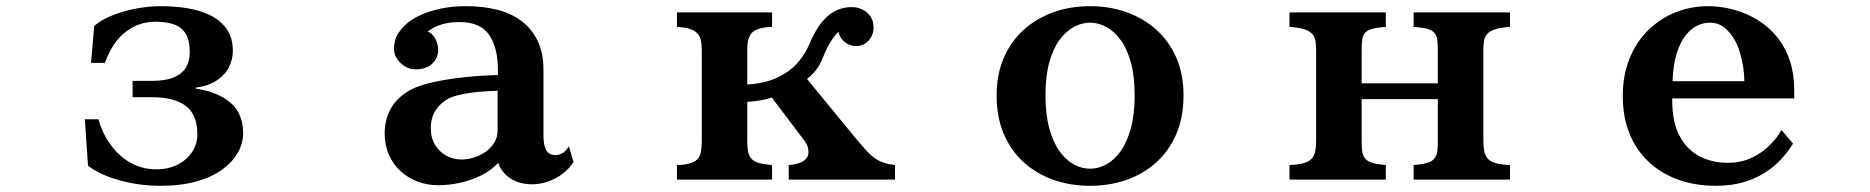

<svg xmlns="http://www.w3.org/2000/svg" viewBox="-20 -580 6040 620"><path d="M502 -560.1Q545.4 -560.1 586.4 -553.2Q627.4 -546.4 660.2 -530Q692.9 -513.7 712.4 -485.6Q731.9 -457.5 731.9 -415Q731.9 -389.2 719.7 -364Q707.5 -338.9 680.9 -320.8Q654.3 -302.7 611.8 -296.9V-293.9Q684.1 -283.2 724.6 -248Q765.1 -212.9 765.1 -149.9Q765.1 -117.7 748.3 -87.4Q731.4 -57.1 698 -32.7Q664.6 -8.3 614.3 5.9Q564 20 497.1 20Q450.7 20 406.5 11.7Q362.3 3.4 325.4 -11.2Q288.6 -25.9 264.2 -44.9L253.9 -194.8H297.9Q306.2 -163.6 322.8 -134.5Q339.4 -105.5 363.3 -82.5Q387.2 -59.6 417.7 -46.4Q448.2 -33.2 483.9 -33.2Q523.9 -33.2 554 -48.6Q584 -64 600.6 -89.6Q617.2 -115.2 617.2 -146Q617.2 -210.4 579.6 -238.3Q542 -266.1 470.2 -266.1H408.2V-318.8H469.2Q515.6 -318.8 542.7 -330.8Q569.8 -342.8 581.3 -363.5Q592.8 -384.3 592.8 -410.2Q592.8 -450.2 579.3 -471.7Q565.9 -493.2 541 -501.5Q516.1 -509.8 481 -509.8Q428.7 -509.8 386.2 -477.5Q343.8 -445.3 318.8 -377H273.9L284.2 -496.1Q304.2 -514.2 338.6 -528.6Q373 -543 415.5 -551.5Q458 -560.1 502 -560.1Z M1484.9 -560.1Q1540.5 -560.1 1586.4 -548.3Q1632.3 -536.6 1665 -511.2Q1698.2 -485.8 1716.6 -447Q1734.9 -408.2 1734.9 -356V-147Q1734.9 -119.1 1739.7 -104.5Q1744.6 -89.8 1753.4 -84.5Q1762.2 -79.1 1773.9 -79.1Q1786.1 -79.1 1797.9 -86.7Q1809.6 -94.2 1816.9 -107.9L1832 -57.1Q1818.4 -35.2 1796.9 -19Q1775.4 -2.9 1750 6.1Q1724.6 15.1 1698.2 15.1Q1668.9 15.1 1646.2 5.6Q1623.5 -3.9 1609.1 -19.8Q1594.7 -35.6 1588.9 -54.2Q1565.9 -29.3 1533.2 -13.2Q1500.5 2.9 1464.6 10.5Q1428.7 18.1 1395 18.1Q1359.9 18.1 1328.6 6.3Q1297.4 -5.4 1273.4 -27.3Q1249.5 -49.3 1235.8 -80.1Q1222.2 -110.8 1222.2 -148.9Q1222.2 -191.9 1240.7 -227.1Q1259.3 -262.2 1300.8 -287.1Q1319.8 -298.3 1348.9 -306.9Q1377.9 -315.4 1412.1 -321.3Q1446.3 -327.1 1480.7 -330.8Q1515.1 -334.5 1543.9 -335.9L1587.9 -337.9V-353Q1587.9 -427.2 1559.1 -467.8Q1530.8 -508.8 1463.9 -508.8Q1429.7 -508.8 1404.3 -500.5Q1378.9 -492.2 1360.8 -478Q1376 -473.1 1385.5 -455.3Q1395 -437.5 1395 -418.9Q1395 -392.6 1375.7 -374.3Q1356.4 -356 1321.8 -356Q1303.7 -356 1287.6 -365.7Q1271.5 -375.5 1261.7 -390.6Q1252 -405.8 1252 -421.9Q1252 -449.7 1264.2 -469.5Q1276.4 -489.3 1295.9 -505.9Q1312 -519.5 1339.4 -532Q1366.7 -544.4 1403.6 -552.2Q1440.4 -560.1 1484.9 -560.1ZM1550.8 -285.2Q1528.8 -284.2 1503.9 -281Q1479 -277.8 1456.5 -272Q1434.1 -266.1 1419.9 -256.8Q1397 -241.7 1384 -219.2Q1371.1 -196.8 1371.1 -166Q1371.1 -134.3 1385.3 -111.6Q1399.4 -88.9 1422.1 -76.9Q1444.8 -64.9 1469.2 -64.9Q1490.7 -64.9 1511.7 -71.8Q1532.7 -78.6 1549.8 -91.1Q1566.9 -103.5 1576.9 -120.8Q1586.9 -138.2 1586.9 -159.2V-287.1Z M2730 -557.1Q2748.5 -557.1 2764.6 -549.3Q2780.8 -541.5 2790.8 -526.9Q2800.8 -512.2 2800.8 -492.2Q2800.8 -473.6 2793 -460Q2785.2 -446.3 2772.5 -438.7Q2759.8 -431.2 2745.1 -431.2Q2729.5 -431.2 2717 -438Q2704.6 -444.8 2697 -455.6Q2689.5 -466.3 2688 -477.1Q2678.7 -470.2 2664.3 -448.2Q2649.9 -426.3 2637.2 -394Q2626.5 -367.7 2614 -352.3Q2601.6 -336.9 2585.9 -325.2L2746.1 -129.9Q2764.2 -108.4 2777.8 -93.5Q2791.5 -78.6 2805.2 -68.8Q2818.8 -59.6 2834.2 -54.4Q2849.6 -49.3 2870.1 -46.9V0H2526.9V-46.9Q2540.5 -48.3 2549.8 -50.3Q2559.1 -52.2 2566.9 -56.2Q2577.6 -60.5 2584.2 -69.1Q2590.8 -77.6 2590.8 -87.9Q2590.8 -97.2 2588.1 -106.2Q2585.4 -115.2 2578.1 -125L2472.2 -265.1Q2452.6 -258.3 2432.9 -255.4Q2413.1 -252.4 2393.1 -251V-124Q2393.1 -103 2396 -89.1Q2398.9 -75.2 2408.2 -65.9Q2417 -57.1 2432.6 -53.2Q2448.2 -49.3 2473.1 -46.9V0H2166V-46.9Q2214.4 -48.3 2231 -64.9Q2240.2 -74.2 2243.2 -88.4Q2246.1 -102.5 2246.1 -124V-417Q2246.1 -438 2242.7 -451.9Q2239.3 -465.8 2230 -474.1Q2220.2 -482.9 2205.3 -487.3Q2190.4 -491.7 2166 -493.2V-540H2473.1V-493.2Q2427.2 -491.7 2410.2 -476.1Q2393.1 -460.4 2393.1 -422.9V-307.1Q2465.8 -311 2516.6 -344Q2567.4 -377 2592.8 -436Q2613.8 -485.4 2636.5 -511.5Q2659.2 -537.6 2682.6 -547.4Q2706.1 -557.1 2730 -557.1Z M3500 -560.1Q3563.5 -560.1 3618.2 -540.5Q3672.9 -521 3714.1 -483.9Q3755.4 -446.8 3778.6 -393.3Q3801.8 -339.8 3801.8 -272Q3801.8 -201.7 3778.6 -147.5Q3755.4 -93.3 3714.1 -55.9Q3672.9 -18.6 3618.2 0.7Q3563.5 20 3500 20Q3436.5 20 3381.8 0.7Q3327.1 -18.6 3285.9 -55.9Q3244.6 -93.3 3221.4 -147.5Q3198.2 -201.7 3198.2 -272Q3198.2 -339.8 3221.4 -393.3Q3244.6 -446.8 3285.9 -483.9Q3327.1 -521 3381.8 -540.5Q3436.5 -560.1 3500 -560.1ZM3500 -506.8Q3473.1 -506.8 3447.5 -492.9Q3421.9 -479 3401.1 -450.7Q3380.4 -422.4 3368.2 -378.2Q3356 -334 3356 -272.9Q3356 -210.9 3368.2 -166Q3380.4 -121.1 3401.1 -92Q3421.9 -63 3447.5 -49.1Q3473.1 -35.2 3500 -35.2Q3526.9 -35.2 3552.5 -49.1Q3578.1 -63 3598.9 -92Q3619.6 -121.1 3631.8 -166Q3644 -210.9 3644 -272.9Q3644 -334 3631.8 -378.2Q3619.6 -422.4 3598.9 -450.7Q3578.1 -479 3552.5 -492.9Q3526.9 -506.8 3500 -506.8Z M4144 -540H4455.1V-493.2Q4428.2 -491.2 4412.8 -487.3Q4397.5 -483.4 4389.2 -475.1Q4380.9 -466.8 4378.9 -453.1Q4377 -439.5 4377 -418V-311H4623V-418Q4623 -439.5 4621.1 -453.1Q4619.1 -466.8 4610.8 -475.1Q4603 -483.4 4587.6 -487.3Q4572.3 -491.2 4544.9 -493.2V-540H4856V-493.2Q4827.6 -491.2 4810.3 -486.1Q4793 -481 4784.2 -472.2Q4774.9 -462.9 4772.5 -449.7Q4770 -436.5 4770 -418V-127.9Q4770 -105.5 4773.2 -90.6Q4776.4 -75.7 4786.1 -65.9Q4794.9 -57.1 4812 -52.7Q4829.1 -48.3 4856 -46.9V0H4544.9V-46.9Q4572.3 -49.3 4587.6 -53.7Q4603 -58.1 4610.8 -66.9Q4619.1 -76.2 4621.1 -90.3Q4623 -104.5 4623 -126V-259.8H4377V-126Q4377 -104.5 4378.9 -90.3Q4380.9 -76.2 4389.2 -66.9Q4397.5 -58.1 4412.8 -53.7Q4428.2 -49.3 4455.1 -46.9V0H4144V-46.9Q4171.4 -48.3 4188.2 -52.7Q4205.1 -57.1 4213.9 -65.9Q4223.6 -75.7 4226.8 -90.6Q4230 -105.5 4230 -127.9V-418Q4230 -436.5 4227.5 -449.7Q4225.1 -462.9 4215.8 -472.2Q4207 -481 4189.9 -486.1Q4172.9 -491.2 4144 -493.2Z M5497.1 -560.1Q5523.4 -560.1 5554 -554.4Q5584.5 -548.8 5615.5 -536.1Q5646.5 -523.4 5674.8 -502.4Q5703.1 -481.4 5725.6 -451.2Q5748 -420.9 5761 -380.1Q5773.9 -339.4 5773.9 -286.1V-262.2H5379.9V-255.9Q5379.9 -185.5 5403.6 -141.1Q5427.2 -96.7 5468 -75.4Q5508.8 -54.2 5560.1 -54.2Q5600.1 -54.2 5633.3 -69.1Q5666.5 -84 5691.9 -108.4Q5717.3 -132.8 5732.9 -160.2L5770 -116.2Q5753.4 -89.4 5730.7 -64.9Q5708 -40.5 5677.7 -21.5Q5647.5 -2.4 5608.6 8.8Q5569.8 20 5521 20Q5455.1 20 5400.1 0.5Q5345.2 -19 5304.7 -56.6Q5264.2 -94.2 5242.2 -147.9Q5220.2 -201.7 5220.2 -270Q5220.2 -335.9 5241.5 -389.4Q5262.7 -442.9 5300.8 -481Q5338.9 -519 5389.2 -539.6Q5439.5 -560.1 5497.1 -560.1ZM5501 -506.8Q5480 -506.8 5459.5 -496.6Q5439 -486.3 5421.9 -464.1Q5404.8 -441.9 5393.8 -405.8Q5382.8 -369.6 5380.9 -317.9H5612.8Q5612.8 -340.3 5608.9 -364.5Q5605 -388.7 5598.4 -410.6Q5591.8 -432.6 5583 -448.2Q5570.3 -472.2 5550 -489.5Q5529.8 -506.8 5501 -506.8Z"/></svg>

Font: BIZ UDPMincho
Style: Bold
Weight: 700
Designer: TypeBank Co., Ltd.
Foundry: Morisawa Inc.
Version: Version 1.06